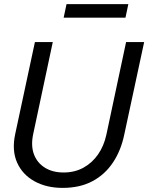

<svg xmlns="http://www.w3.org/2000/svg" viewBox="-20 -903 722 935"><path d="M285 12Q206 12 147.5 -20.5Q89 -53 63 -112Q37 -171 54 -250L150 -698H237L141 -247Q130 -192 145.5 -151Q161 -110 198.5 -86.5Q236 -63 290 -63Q344 -63 386.5 -86.5Q429 -110 457.5 -151Q486 -192 498 -247L594 -698H682L585 -247Q569 -170 530 -111.5Q491 -53 430 -20.5Q369 12 285 12ZM290 -817 304 -883H605L591 -817Z"/></svg>

Font: Azeret Mono Thin Light
Style: Italic
Weight: 300
Italic angle: -12°
Version: Version 1.002